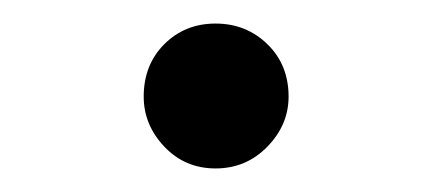

<svg xmlns="http://www.w3.org/2000/svg" viewBox="-20 -128 367 163"><path d="M163 15Q137 15 119.5 -3.5Q102 -22 102 -46Q102 -73 119.5 -90.5Q137 -108 163 -108Q189 -108 207 -90.5Q225 -73 225 -46Q225 -22 207 -3.5Q189 15 163 15Z"/></svg>

Font: Noto Serif JP ExtraLight
Style: Regular
Weight: 400
Version: Version 2.003-H1;hotconv 1.1.1;makeotfexe 2.6.0